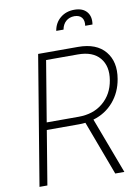

<svg xmlns="http://www.w3.org/2000/svg" viewBox="-100 -1000 771 1065"><g transform="rotate(-10 285.5 -467.0)"><path d="M34.2 0 154.8 -727.5H379.4Q482.9 -727.5 532 -668.2Q581.1 -608.9 564.9 -514.2Q552.7 -440.9 507.8 -388.4Q462.9 -335.9 393.6 -315.4L512.2 0H460.9L346.7 -305.7Q328.6 -303.7 309.6 -303.7H128.9L78.6 0ZM135.7 -345.2H315.4Q398.9 -345.2 453.6 -391.4Q508.3 -437.5 521 -514.2Q534.2 -592.3 494.6 -639.4Q455.1 -686.5 371.6 -686.5H192.4ZM275.9 -835.9Q283.2 -880.4 315.4 -907.2Q347.7 -934.1 394.5 -934.1Q441.4 -934.1 464.4 -907.2Q487.3 -880.4 480 -835.9H439Q443.4 -865.2 430.4 -881.8Q417.5 -898.4 388.7 -898.9Q359.9 -898.4 341.1 -881.8Q322.3 -865.2 316.9 -835.9Z"/></g></svg>

Font: Inter Display Extra Light
Style: Italic
Weight: 200
Italic angle: -9.39999°
Designer: Rasmus Andersson
Foundry: rsms
Version: Version 4.000;git-4fc901f